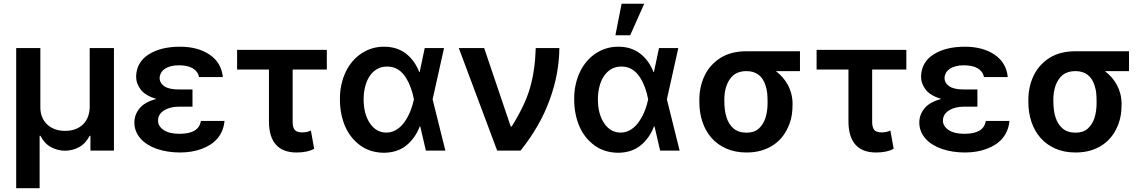

<svg xmlns="http://www.w3.org/2000/svg" viewBox="-20 -801 6085 1021"><path d="M190.7 199.9H66.1V-545.5H194.6V-229.4Q194.6 -202.1 203.7 -179.3Q212.7 -156.6 229.8 -140.1Q246.8 -123.6 271.1 -114.3Q295.5 -105.1 326 -105.1Q357.6 -105.1 381.7 -114.5Q405.9 -123.9 422.4 -140.6Q438.9 -157.3 447.6 -180Q456.3 -202.8 457 -229.4V-545.5H585.9V0H460.9V-78.8H456.7Q435 -36.9 399.5 -18.1Q365.1 0.4 326 0.4Q286.9 0.4 252.1 -18.1Q216.6 -36.9 195 -78.8H190.7Z M937.5 9.9Q904.1 9.9 873.2 5.1Q842.3 0.4 815.3 -8.9Q788.4 -18.1 766.2 -31.8Q744 -45.5 728 -63.4Q712 -81.3 703.3 -103Q694.6 -124.6 694.6 -149.9Q694.6 -190.3 721.6 -224.1Q748.9 -258.5 811.8 -274.9Q753.6 -291.9 728.7 -324.2Q703.8 -356.5 703.8 -394.2Q706 -470.5 770.2 -511.4Q834.9 -552.6 936.8 -552.6Q1032.3 -552.6 1094.8 -510.3Q1157 -468.4 1165.1 -391.3H1038.4Q1035.2 -407.3 1026.3 -419Q1017.4 -430.8 1003.6 -438.6Q989.7 -446.4 971.4 -450.1Q953.1 -453.8 931.5 -453.8Q906.2 -453.8 887.1 -448.5Q867.9 -443.2 855.1 -433.9Q842.3 -424.7 835.8 -412.5Q829.2 -400.2 828.8 -386.4Q829.2 -359 854 -342.2Q878.9 -325.3 930.4 -325.3H1003.6V-233.7H930.4Q908.7 -233.7 888.8 -228.9Q869 -224.1 853.7 -214.8Q838.4 -205.6 829.4 -191.8Q820.3 -177.9 820.3 -159.4Q820.3 -130.3 850.1 -109.7Q880.3 -89.5 933.9 -89.5Q985.1 -89.5 1013.7 -106Q1042.3 -122.5 1048.3 -158H1174Q1171.2 -129.6 1161.6 -106.4Q1152 -83.1 1136.2 -64.6Q1120.4 -46.2 1099.4 -32.5Q1078.5 -18.8 1053.3 -9.6Q1001.4 9.9 937.5 9.9Z M1557.2 9.9Q1522 9.9 1494.7 0Q1467.3 -9.9 1448.5 -30.4Q1429.7 -50.8 1419.9 -82.2Q1410.2 -113.6 1410.2 -156.2V-431.1H1240.8V-535.9H1718V-431.1H1536.2V-154.1Q1536.2 -109 1560.7 -101.2Q1572.4 -96.9 1585.6 -96.9Q1613.3 -96.9 1633.2 -106.9L1650.6 -9.9Q1615.8 9.9 1557.2 9.9Z M2019.9 11.4Q1947.4 9.9 1896.3 -27.3Q1841.6 -67.1 1814.6 -130.7Q1787.6 -194.6 1787.6 -272.7Q1787.3 -314.3 1795.5 -351.2Q1803.6 -388.1 1818.7 -419.4Q1833.8 -450.6 1855.3 -475.5Q1876.8 -500.4 1903.1 -517.6Q1929.3 -534.8 1959.7 -543.9Q1990.1 -552.9 2023.1 -552.6Q2090.6 -552.6 2138.1 -516.3Q2185.4 -480.1 2209.5 -417.6H2211.6L2238.6 -545.5H2341.3L2280.5 -272.7L2348.4 0H2244.7L2214.8 -128.6H2212Q2188.6 -66.8 2141.3 -28.1Q2093.8 11 2019.9 11.4ZM2034.4 -95.9Q2050.8 -95.9 2065.3 -100.7Q2079.9 -105.5 2092.5 -114Q2105.1 -122.5 2115.9 -133.9Q2126.8 -145.2 2135.3 -158.7Q2153.4 -185.7 2164.4 -215.6Q2175.4 -245.4 2180.8 -271.3L2181.1 -272.7L2180.8 -274.1Q2168.3 -339.1 2140.3 -385.3Q2102.3 -447.1 2039.8 -447.1Q2008.5 -447.4 1984.9 -433.6Q1961.3 -419.7 1945.5 -395.8Q1929.7 -371.8 1921.7 -340Q1913.7 -308.2 1913.7 -273.1Q1913.7 -194.6 1947.4 -144.9Q1980.8 -95.9 2034.4 -95.9Z M2748.2 0H2623.9L2419.7 -545.5H2554.7L2695.7 -128.6H2701.3Q2737.6 -186.8 2762.1 -238.8Q2786.6 -290.8 2799.7 -338.1Q2812.9 -385.7 2820.1 -437Q2827.4 -488.3 2828.8 -545.5H2954.5Q2953.8 -476.6 2941.1 -408Q2928.3 -339.5 2902.7 -269.5Q2852.6 -131 2748.2 0Z M3265.6 11.4Q3193.2 9.9 3142 -27.3Q3087.4 -67.1 3060.4 -130.7Q3033.4 -194.6 3033.4 -272.7Q3033 -314.3 3041.2 -351.2Q3049.4 -388.1 3064.5 -419.4Q3079.5 -450.6 3101 -475.5Q3122.5 -500.4 3148.8 -517.6Q3175.1 -534.8 3205.4 -543.9Q3235.8 -552.9 3268.8 -552.6Q3336.3 -552.6 3383.9 -516.3Q3431.1 -480.1 3455.3 -417.6H3457.4L3484.4 -545.5H3587L3526.3 -272.7L3594.1 0H3490.4L3460.6 -128.6H3457.7Q3434.3 -66.8 3387.1 -28.1Q3339.5 11 3265.6 11.4ZM3280.2 -95.9Q3296.5 -95.9 3311.1 -100.7Q3325.6 -105.5 3338.2 -114Q3350.9 -122.5 3361.7 -133.9Q3372.5 -145.2 3381 -158.7Q3399.1 -185.7 3410.2 -215.6Q3421.2 -245.4 3426.5 -271.3L3426.8 -272.7L3426.5 -274.1Q3414.1 -339.1 3386 -385.3Q3348 -447.1 3285.5 -447.1Q3254.3 -447.4 3230.6 -433.6Q3207 -419.7 3191.2 -395.8Q3175.4 -371.8 3167.4 -340Q3159.4 -308.2 3159.4 -273.1Q3159.4 -194.6 3193.2 -144.9Q3226.6 -95.9 3280.2 -95.9ZM3331 -613.3H3252.5L3285.5 -781.2H3405.9Z M3950.3 9.9Q3889.6 9.9 3842.7 -10.7Q3795.8 -31.2 3763.8 -67.5Q3731.9 -103.7 3715.4 -152.7Q3698.9 -201.7 3698.9 -258.5V-269.9Q3698.9 -340.2 3726.9 -398.8Q3755.3 -458.1 3813.6 -494.7Q3869.7 -528.4 3948.9 -528.4H4234V-422.9H4105.8Q4125 -408.4 4141.3 -389.9Q4157.7 -371.4 4169.6 -349.4Q4181.5 -327.4 4188 -302Q4194.6 -276.6 4194.6 -248.6Q4194.6 -233 4193.7 -219.3Q4192.8 -205.6 4191.1 -192.8Q4189.3 -180 4186.1 -167.8Q4182.9 -155.5 4178.3 -142.8Q4165.8 -108.7 4145.4 -80.6Q4125 -52.6 4096.4 -32.5Q4067.8 -12.4 4031.2 -1.2Q3994.7 9.9 3950.3 9.9ZM3950.3 -95.5Q3991.1 -95.5 4015.3 -117.5Q4039.8 -139.9 4050.8 -174.9Q4061.8 -209.9 4061.8 -254.3Q4061.8 -269.2 4061.3 -281.2Q4060.7 -293.3 4060 -303.3Q4058.2 -323.9 4051.1 -346.2Q4026.6 -422.9 3948.9 -422.9Q3907.3 -422.9 3881 -402Q3867.5 -390.6 3858.3 -376.1Q3849.1 -361.5 3843 -344.5Q3837 -327.4 3834.3 -308.4Q3831.7 -289.4 3831.7 -269.9Q3831.7 -211.6 3843.4 -177.2Q3854.8 -139.9 3881 -117.7Q3907.3 -95.5 3950.3 -95.5Z M4638.8 9.9Q4603.7 9.9 4576.3 0Q4549 -9.9 4530.2 -30.4Q4511.4 -50.8 4501.6 -82.2Q4491.8 -113.6 4491.8 -156.2V-431.1H4322.4V-535.9H4799.7V-431.1H4617.9V-154.1Q4617.9 -109 4642.4 -101.2Q4654.1 -96.9 4667.3 -96.9Q4695 -96.9 4714.8 -106.9L4732.2 -9.9Q4697.4 9.9 4638.8 9.9Z M5111.5 9.9Q5078.1 9.9 5047.2 5.1Q5016.3 0.4 4989.3 -8.9Q4962.4 -18.1 4940.2 -31.8Q4918 -45.5 4902 -63.4Q4886 -81.3 4877.3 -103Q4868.6 -124.6 4868.6 -149.9Q4868.6 -190.3 4895.6 -224.1Q4922.9 -258.5 4985.8 -274.9Q4927.6 -291.9 4902.7 -324.2Q4877.8 -356.5 4877.8 -394.2Q4880 -470.5 4944.2 -511.4Q5008.9 -552.6 5110.8 -552.6Q5206.3 -552.6 5268.8 -510.3Q5331 -468.4 5339.1 -391.3H5212.4Q5209.2 -407.3 5200.3 -419Q5191.4 -430.8 5177.6 -438.6Q5163.7 -446.4 5145.4 -450.1Q5127.1 -453.8 5105.5 -453.8Q5080.3 -453.8 5061.1 -448.5Q5041.9 -443.2 5029.1 -433.9Q5016.3 -424.7 5009.8 -412.5Q5003.2 -400.2 5002.8 -386.4Q5003.2 -359 5028.1 -342.2Q5052.9 -325.3 5104.4 -325.3H5177.6V-233.7H5104.4Q5082.7 -233.7 5062.9 -228.9Q5043 -224.1 5027.7 -214.8Q5012.4 -205.6 5003.4 -191.8Q4994.3 -177.9 4994.3 -159.4Q4994.3 -130.3 5024.1 -109.7Q5054.3 -89.5 5108 -89.5Q5159.1 -89.5 5187.7 -106Q5216.3 -122.5 5222.3 -158H5348Q5345.2 -129.6 5335.6 -106.4Q5326 -83.1 5310.2 -64.6Q5294.4 -46.2 5273.4 -32.5Q5252.5 -18.8 5227.3 -9.6Q5175.4 9.9 5111.5 9.9Z M5699.9 9.9Q5639.2 9.9 5592.3 -10.7Q5545.5 -31.2 5513.5 -67.5Q5481.5 -103.7 5465 -152.7Q5448.5 -201.7 5448.5 -258.5V-269.9Q5448.5 -340.2 5476.6 -398.8Q5505 -458.1 5563.2 -494.7Q5619.3 -528.4 5698.5 -528.4H5983.7V-422.9H5855.5Q5874.6 -408.4 5891 -389.9Q5907.3 -371.4 5919.2 -349.4Q5931.1 -327.4 5937.7 -302Q5944.2 -276.6 5944.2 -248.6Q5944.2 -233 5943.4 -219.3Q5942.5 -205.6 5940.7 -192.8Q5938.9 -180 5935.7 -167.8Q5932.5 -155.5 5927.9 -142.8Q5915.5 -108.7 5895.1 -80.6Q5874.6 -52.6 5846.1 -32.5Q5817.5 -12.4 5780.9 -1.2Q5744.3 9.9 5699.9 9.9ZM5699.9 -95.5Q5740.8 -95.5 5764.9 -117.5Q5789.4 -139.9 5800.4 -174.9Q5811.4 -209.9 5811.4 -254.3Q5811.4 -269.2 5810.9 -281.2Q5810.4 -293.3 5809.7 -303.3Q5807.9 -323.9 5800.8 -346.2Q5776.3 -422.9 5698.5 -422.9Q5657 -422.9 5630.7 -402Q5617.2 -390.6 5608 -376.1Q5598.7 -361.5 5592.7 -344.5Q5586.6 -327.4 5584 -308.4Q5581.3 -289.4 5581.3 -269.9Q5581.3 -211.6 5593 -177.2Q5604.4 -139.9 5630.7 -117.7Q5657 -95.5 5699.9 -95.5Z"/></svg>

Font: Linik Sans SemiBold
Style: Regular
Weight: 600
Designer: Fonts by Rasmus Andersson / Changes by Cristiano Sobral with parts from Marc Monis
Foundry: rsms
Version: Version 3.020; ttfautohint (v1.6)